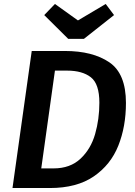

<svg xmlns="http://www.w3.org/2000/svg" viewBox="-20 -948 681 968"><path d="M615 -429Q615 -310 576.5 -213.5Q538 -117 452.5 -58.5Q367 0 231 0H43L140 -691H307Q447 -691 531 -634Q615 -577 615 -429ZM257 -592 188 -99H250Q334 -99 386 -148Q438 -197 459.5 -272Q481 -347 481 -430Q481 -525 438 -558.5Q395 -592 318 -592ZM555 -872 403 -752H324L203 -872L257 -928L373 -845L513 -928Z"/></svg>

Font: FiraGO Medium
Style: Italic
Weight: 500
Italic angle: -8°
Designer: bBox Type GmbH
Foundry: bBox Type GmbH
Version: Version 1.001